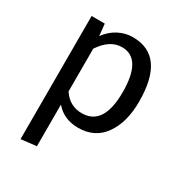

<svg xmlns="http://www.w3.org/2000/svg" viewBox="-176 -662 938 999"><g transform="rotate(30 293.0 -163.0)"><path d="M334 -539.1Q528.8 -539.1 528.8 -264.2Q528.8 -140.1 474.9 -64Q420.9 12.2 321.8 12.2Q234.4 12.2 184.1 -47.9V202.1L91.8 212.9V-526.9H170.9L178.2 -456.1Q207 -496.1 247.8 -517.6Q288.6 -539.1 334 -539.1ZM299.8 -63Q430.2 -63 430.2 -264.2Q430.2 -465.8 311 -465.8Q238.3 -465.8 184.1 -383.8V-127Q226.1 -63 299.8 -63Z"/></g></svg>

Font: FiraGO
Style: Regular
Weight: 400
Designer: bBox Type
Foundry: bBox Type GmbH
Version: Version 1.001;PS 001.001;hotconv 1.0.88;makeotf.lib2.5.64775